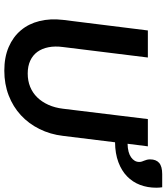

<svg xmlns="http://www.w3.org/2000/svg" viewBox="38 -792 761 877"><g transform="rotate(90 418.5 -353.5)"><path d="M315.9 -99.6Q349.1 -99.6 376.7 -110.8Q404.3 -122.1 424.8 -143.1Q445.3 -164.1 458.7 -193.8Q472.2 -223.6 476.6 -260.7L523.9 -648.4H648.4L636.7 -555.7Q677.2 -556.6 698.5 -571.8Q719.7 -586.9 719.7 -608.9Q719.7 -615.7 717.8 -621.3Q715.8 -627 713.6 -632.3Q711.4 -637.7 709.7 -644Q708 -650.4 708 -658.7Q708 -686 724.1 -700Q740.2 -713.9 775.4 -713.9H835.4Q836.4 -709 836.9 -700.4Q837.4 -691.9 837.4 -686.5Q837.4 -647 824.5 -612.8Q811.5 -578.6 785.6 -553.5Q759.8 -528.3 720.7 -513.7Q681.6 -499 629.9 -498.5L600.6 -260.7Q593.8 -202.6 569.3 -153.3Q544.9 -104 506.3 -68.4Q467.8 -32.7 416 -12.7Q364.3 7.3 302.7 7.3Q241.2 7.3 194.8 -12.7Q148.4 -32.7 118.4 -68.4Q88.4 -104 76.2 -153.3Q64 -202.6 70.8 -260.7L119.1 -648.4H242.7L194.8 -260.7Q189.9 -224.1 195.8 -194.3Q201.7 -164.6 217 -143.6Q232.4 -122.6 257.3 -111.1Q282.2 -99.6 315.9 -99.6Z"/></g></svg>

Font: Carlito
Style: Bold Italic
Weight: 700
Italic angle: -7°
Designer: Lukasz Dziedzic
Foundry: tyPoland Lukasz Dziedzic
Version: Version 1.104